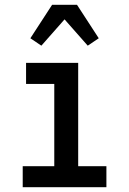

<svg xmlns="http://www.w3.org/2000/svg" viewBox="-20 -783 540 803"><path d="M75 0V-88H207V-432H89V-520H307V-88H425V0ZM153 -592 107 -623 198 -763H302L393 -623L347 -592L250 -702Z"/></svg>

Font: Iosevka Curly Slab Semibold
Style: Regular
Weight: 600
Monospace: yes
Designer: Belleve Invis
Foundry: Belleve Invis
Version: Version 22.1.2; ttfautohint (v1.8.4)